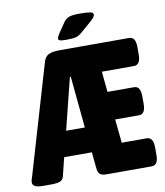

<svg xmlns="http://www.w3.org/2000/svg" viewBox="-103 -952 887 1031"><g transform="rotate(-10 340.5 -436.5)"><path d="M47 2Q-9 2 -9 -26Q-9 -31 -8 -37Q-7 -43 -3 -53L173 -651Q181 -680 201.5 -690Q222 -700 265 -700H640Q676 -700 676 -645V-603Q676 -547 640 -547H465L476 -435H621Q656 -435 656 -379V-338Q656 -282 621 -282H491L504 -153H640Q676 -153 676 -97V-55Q676 0 640 0H394Q369 0 358.5 -9.5Q348 -19 346 -40L337 -130H186L161 -29Q156 -10 139 -4Q122 2 100 2ZM291 -549 221 -268H323L296 -549ZM308 -749Q279 -749 271.5 -752.5Q264 -756 264 -762Q264 -771 276 -789L314 -845Q327 -863 345.5 -869Q364 -875 402 -875Q442 -875 459 -871.5Q476 -868 476 -857Q476 -851 470.5 -843Q465 -835 449 -821L389 -769Q374 -757 358 -753Q342 -749 308 -749Z"/></g></svg>

Font: Asap Condensed ExtraBold
Style: Regular
Weight: 800
Width: 3
Designer: Pablo Cosgaya
Foundry: Omnibus-Type
Version: Version 3.001; ttfautohint (v1.8.4.7-5d5b)